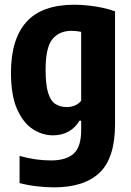

<svg xmlns="http://www.w3.org/2000/svg" viewBox="-20 -576 564 826"><path d="M212.1 230Q178.6 230 138.7 225.5Q98.8 221 64.2 211.5V94.7Q98.9 104.6 132.7 109.4Q166.4 114.2 199.5 114.2Q264.1 114.2 296.7 85.2Q329.2 56.3 329.2 -16.3V-57H322Q305.8 -28.2 276.5 -11Q247.2 6.2 207.7 6.2Q162.1 6.2 120.8 -20.7Q79.5 -47.6 53.3 -106.8Q27.2 -165.9 27.2 -263.2Q27.2 -407.3 93.5 -481.5Q159.9 -555.7 300.5 -555.7Q329.3 -555.7 360.1 -552.3Q391 -549 420.5 -542.7Q450 -536.4 474.9 -527.2V-41.5Q474.9 103.4 408.7 166.7Q342.6 230 212.1 230ZM268.6 -115.3Q285.8 -115.3 302.3 -122.3Q318.9 -129.3 329.2 -142.7V-439Q320.6 -440.9 309.4 -442.1Q298.2 -443.4 287.8 -443.4Q235 -443.4 205.6 -407.7Q176.2 -372.1 176.2 -276.3Q176.2 -210.8 187.2 -176Q198.2 -141.1 218.9 -128.2Q239.7 -115.3 268.6 -115.3Z"/></svg>

Font: Encode Sans Condensed Thin
Style: Regular
Weight: 100
Width: 3
Designer: Multiple Designers
Foundry: Impallari Type
Version: Version 3.002